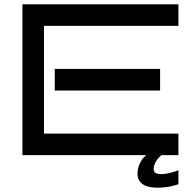

<svg xmlns="http://www.w3.org/2000/svg" viewBox="-20 -720 888 891"><path d="M808 -100H184V-600H808V-700H84V0H659C629 23 618 61 618 85C618 134 659 151 709 151C762 151 790 140 808 135V70C790 77 754 88 731 88C704 88 693 81 693 64C693 44 706 19 729 0H808ZM723 -400H234V-300H723Z"/></svg>

Font: Bruno Ace
Style: Regular
Weight: 400
Designer: Astigmatic (AOETI)
Foundry: Astigmatic (AOETI)
Version: Version 1.000